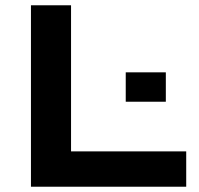

<svg xmlns="http://www.w3.org/2000/svg" viewBox="-20 -707 755 727"><path d="M97.2 0V-687H249V-133.8H685.1V0ZM456.1 -321.8V-433.1H607.9V-321.8Z"/></svg>

Font: Archivo Expanded SemiBold
Style: Regular
Weight: 600
Width: 7
Designer: Hector Gatti
Foundry: Omnibus-Type
Version: Version 2.001